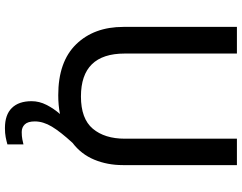

<svg xmlns="http://www.w3.org/2000/svg" viewBox="-121 -633 980 778"><g transform="rotate(90 369.0 -244.0)"><path d="M472 105Q472 133 484 145.5Q496 158 515 158Q532 158 544.5 155.5Q557 153 565 151V216Q551 220 535.5 223Q520 226 499 226Q445 226 417.5 198Q390 170 390 118Q390 87 405 57.5Q420 28 442 3Q406 10 366 10Q230 10 159.5 -62.5Q89 -135 89 -254V-714H197V-259Q197 -82 371 -82Q461 -82 501.5 -130Q542 -178 542 -260V-714H649V-252Q649 -189 627 -136Q605 -83 559 -48Q514 1 493 36Q472 71 472 105Z"/></g></svg>

Font: Noto Sans Kannada Medium
Style: Regular
Weight: 500
Designer: Jelle Bosma - Monotype Design Team
Foundry: Monotype Imaging Inc.
Version: Version 2.005; ttfautohint (v1.8.4.7-5d5b)